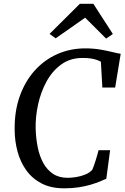

<svg xmlns="http://www.w3.org/2000/svg" viewBox="-20 -1014 679 1042"><path d="M328.5 8Q256 8 205 -18.8Q154 -45.5 122 -90.8Q90 -136 75 -192.2Q60 -248.5 59.5 -307.5Q58 -409.5 87 -491.2Q116 -573 168.5 -631.2Q221 -689.5 291.2 -720.5Q361.5 -751.5 442.5 -751.5Q487 -751.5 524.5 -745Q562 -738.5 590.2 -731.5Q618.5 -724.5 635 -722L605 -539H535.5L527.5 -679Q518 -684.5 505 -689Q492 -693.5 473.8 -696.5Q455.5 -699.5 428.5 -699.5Q361 -699.5 312.2 -664Q263.5 -628.5 232.2 -571Q201 -513.5 186.5 -446.2Q172 -379 173.5 -316Q175 -263 184.8 -214.8Q194.5 -166.5 215 -129.2Q235.5 -92 268 -70.5Q300.5 -49 347 -49Q367.5 -49 393.2 -53Q419 -57 442.8 -66.8Q466.5 -76.5 481 -93Q486 -104.5 490.5 -117.2Q495 -130 499.2 -143.8Q503.5 -157.5 507.5 -171.5Q511.5 -185.5 515 -199H577.5L557 -44Q543 -37.5 521.5 -28.8Q500 -20 471.5 -11.5Q443 -3 407.2 2.5Q371.5 8 328.5 8ZM249 -830 413.5 -993.5H486.5L592.5 -829.5L556 -804.5Q527.5 -833 499 -861.5Q470.5 -890 442 -918Q402 -890 362.2 -862Q322.5 -834 282 -806Z"/></svg>

Font: Merriweather 20pt
Style: Italic
Weight: 400
Italic angle: -7.8°
Version: Version 2.101